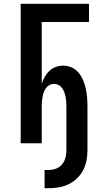

<svg xmlns="http://www.w3.org/2000/svg" viewBox="-20 -755 540 1012"><path d="M236 237H215V141H236Q256 141 275 134Q294 127 307 111.5Q320 96 325 76Q330 56 330 36V-196Q330 -209 329 -221Q328 -233 325.5 -245.5Q323 -258 318.5 -269.5Q314 -281 307 -291Q300 -301 288.5 -307Q277 -313 265 -313Q252 -313 241 -307Q230 -301 222.5 -291Q215 -281 211 -269.5Q207 -258 204.5 -245.5Q202 -233 201 -221Q200 -209 200 -196V0H89V-735H449V-639H200V-314Q206 -333 216 -350.5Q226 -368 240.5 -381.5Q255 -395 274 -402Q293 -409 313 -409Q336 -409 357.5 -399.5Q379 -390 394 -372Q409 -354 418 -332.5Q427 -311 432 -288.5Q437 -266 439 -242.5Q441 -219 441 -196V36Q441 63 436 90Q431 117 418.5 141.5Q406 166 386 185Q366 204 341.5 216Q317 228 290 232.5Q263 237 236 237Z"/></svg>

Font: Moesevka
Style: Bold
Weight: 700
Monospace: yes
Designer: Belleve Invis
Foundry: Belleve Invis
Version: Version 32.5.0; ttfautohint (v1.8.4)